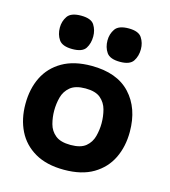

<svg xmlns="http://www.w3.org/2000/svg" viewBox="-94 -669 668 755"><g transform="rotate(15 239.5 -291.5)"><path d="M235 10Q164 10 116.5 -17.5Q69 -45 45.5 -92.5Q22 -140 22 -201Q22 -263 45.5 -310.5Q69 -358 116.5 -385.5Q164 -413 235 -413Q339 -413 393 -355Q447 -297 447 -201Q447 -141 424 -93.5Q401 -46 354 -18Q307 10 235 10ZM235 -91Q276 -91 296.5 -108Q317 -125 324 -151.5Q331 -178 331 -205Q331 -233 324 -259.5Q317 -286 296.5 -303.5Q276 -321 235 -321Q194 -321 173 -303.5Q152 -286 145 -259.5Q138 -233 138 -205Q138 -178 145 -151.5Q152 -125 173 -108Q194 -91 235 -91ZM144 -457Q103 -457 89 -477.5Q75 -498 75 -526Q75 -552 89 -572.5Q103 -593 144 -593Q185 -593 198 -572.5Q211 -552 211 -526Q211 -498 198 -477.5Q185 -457 144 -457ZM338 -457Q297 -457 283 -477.5Q269 -498 269 -526Q269 -552 283 -572.5Q297 -593 338 -593Q378 -593 391.5 -572.5Q405 -552 405 -526Q405 -498 391.5 -477.5Q378 -457 338 -457Z"/></g></svg>

Font: Darker Grotesque Light ExtraBold
Style: Regular
Weight: 800
Version: Version 1.000;gftools[0.9.28]